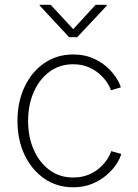

<svg xmlns="http://www.w3.org/2000/svg" viewBox="-20 -775 578 804"><path d="M286.6 9.3Q218.8 9.3 166.3 -26.6Q113.8 -62.5 83.5 -125.2Q53.2 -188 53.2 -268.6Q53.2 -349.6 83.5 -412.6Q113.8 -475.6 166.3 -511.2Q218.8 -546.9 286.6 -546.9Q329.6 -546.9 364 -533.2Q398.4 -519.5 423.6 -497.8Q448.7 -476.1 464.6 -452.4Q480.5 -428.7 485.8 -409.2L444.3 -397Q440.4 -411.1 428.2 -429.7Q416 -448.2 396.2 -465.6Q376.5 -482.9 349.1 -494.4Q321.8 -505.9 286.6 -505.9Q230 -505.9 187.7 -474.9Q145.5 -443.8 121.6 -390.4Q97.7 -336.9 97.7 -268.6Q97.7 -200.7 121.6 -147.2Q145.5 -93.8 187.7 -62.7Q230 -31.7 286.6 -31.7Q322.3 -31.7 350.1 -43.2Q377.9 -54.7 397.7 -72.5Q417.5 -90.3 429.7 -109.1Q441.9 -127.9 445.8 -142.1L487.8 -130.4Q482.4 -110.4 466.6 -86.4Q450.7 -62.5 425 -40.8Q399.4 -19 364.5 -4.9Q329.6 9.3 286.6 9.3ZM192.4 -754.9 286.6 -652.8 380.4 -754.9H427.7V-752L303.2 -619.1H269.5L146 -752V-754.9Z"/></svg>

Font: Inter 18pt ExtraLight
Style: Regular
Weight: 250
Designer: Rasmus Andersson
Foundry: rsms
Version: Version 4.001;git-66647c0bb